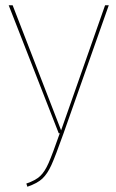

<svg xmlns="http://www.w3.org/2000/svg" viewBox="-20 -701 441 729"><path d="M221 -194Q190 -107 175 -74Q160 -41 141 -23Q122 -5 84 8L80 -4Q115 -16 132.5 -32.5Q150 -49 164.5 -82Q179 -115 207 -195H203L13 -681H28L212 -206L379 -681H393Z"/></svg>

Font: Fira Sans Compressed Hair
Style: Regular
Weight: 100
Width: 1
Designer: bBox Type GmbH & Carrois Corporate GbR & Edenspiekermann AG
Foundry: bBox Type GmbH & Carrois Corporate GbR & Edenspiekermann AG
Version: Version 4.301